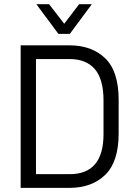

<svg xmlns="http://www.w3.org/2000/svg" viewBox="-20 -910 660 930"><path d="M80.1 -690.4H316.4Q424.8 -690.4 490.2 -627Q554.7 -564.5 554.7 -425.8V-263.7Q554.7 -127 490.2 -63.5Q424.8 0 316.4 0H80.1ZM317.4 -66.4Q481.4 -66.4 481.4 -259.8V-422.9Q481.4 -527.3 438.5 -576.2Q396.5 -624 317.4 -624H154.3V-66.4ZM156.2 -889.6H217.8L291 -794.9L363.3 -889.6H424.8L318.4 -746.1H262.7Z"/></svg>

Font: Dinish
Style: Regular
Weight: 400
Designer: Bert Driehuis
Foundry: Playbeing
Version: Version 3.006; git-39231f3c-release